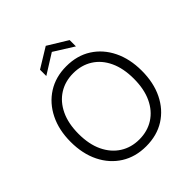

<svg xmlns="http://www.w3.org/2000/svg" viewBox="-240 -1057 1228 1228"><g transform="rotate(-45 374.0 -442.5)"><path d="M374 12Q278 12 205.5 -33.5Q133 -79 92.5 -160.5Q52 -242 52 -350Q52 -457 92.5 -538.5Q133 -620 205.5 -666Q278 -712 374 -712Q472 -712 544 -666Q616 -620 656 -538.5Q696 -457 696 -350Q696 -242 656 -160.5Q616 -79 544 -33.5Q472 12 374 12ZM374 -50Q448 -50 504.5 -86Q561 -122 592.5 -189Q624 -256 624 -350Q624 -444 592.5 -511Q561 -578 504.5 -613.5Q448 -649 374 -649Q301 -649 244.5 -613.5Q188 -578 156 -511Q124 -444 124 -350Q124 -256 156 -189Q188 -122 244.5 -86Q301 -50 374 -50ZM240 -758V-815L374 -897L508 -815V-758L374 -842Z"/></g></svg>

Font: DM Sans 9pt Light
Style: Regular
Weight: 300
Version: Version 4.004;gftools[0.9.30]